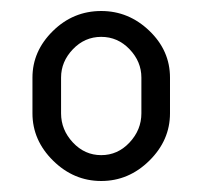

<svg xmlns="http://www.w3.org/2000/svg" viewBox="-20 -760 368 349"><path d="M164 -740Q214 -740 251.5 -704Q289 -668 289 -619V-554Q289 -505 251.5 -468Q214 -431 164 -431Q114 -431 76.5 -468Q39 -505 39 -554V-619Q39 -667 76 -703.5Q113 -740 164 -740ZM237 -554V-619Q237 -648 215.5 -670.5Q194 -693 164 -693Q134 -693 112.5 -670.5Q91 -648 91 -619V-554Q91 -524 112.5 -501Q134 -478 164 -478Q194 -478 215.5 -501Q237 -524 237 -554Z"/></svg>

Font: Dosis
Style: Book
Weight: 400
Designer: EdgarTolentino, PabloImpallari, IginoMarini
Foundry: EdgarTolentino, PabloImpallari, IginoMarini
Version: Version 1.007